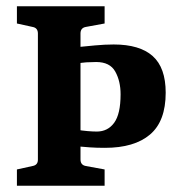

<svg xmlns="http://www.w3.org/2000/svg" viewBox="-20 -593 573 613"><path d="M34 0V-52L84 -63Q101 -66 101 -83V-486Q101 -504 84 -507L34 -518V-573H314V-518L254 -507Q237 -504 237 -486V-84Q237 -66 254 -63L314 -52V0ZM315 -121Q288 -121 267 -122.5Q246 -124 224 -126V-179Q242 -176 259 -174.5Q276 -173 289 -173Q324 -173 344.5 -201Q365 -229 365 -292Q365 -334 348 -364.5Q331 -395 287 -395Q272 -395 255.5 -394Q239 -393 221 -389V-442Q251 -445 283 -448Q315 -451 343 -451Q426 -451 467.5 -414Q509 -377 509 -297Q509 -206 459 -163.5Q409 -121 315 -121Z"/></svg>

Font: Rasa
Style: Regular
Weight: 400
Designer: Anna Giedrys (Yrsa+Rasa design), David Brezina (Yrsa art-direction, Rasa art-direction, design)
Foundry: Rosetta Type Foundry
Version: Version 2.004